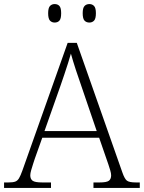

<svg xmlns="http://www.w3.org/2000/svg" viewBox="-23 -925 708 945"><path d="M-3 0V-27H18Q40 -27 51.5 -31Q63 -35 70.5 -47.5Q78 -60 87 -85L310 -714H355L579 -77Q590 -45 601.5 -36Q613 -27 646 -27H665V0H437V-27H467Q502 -27 513 -35.5Q524 -44 524 -62Q524 -72 519.5 -87Q515 -102 510 -117Q505 -132 502 -140L465 -247H185L148 -143Q145 -134 140 -118.5Q135 -103 130.5 -87.5Q126 -72 126 -62Q126 -44 137.5 -35.5Q149 -27 185 -27H228V0ZM196 -280H453L381 -491Q366 -533 350.5 -580.5Q335 -628 326 -661Q321 -642 312 -614.5Q303 -587 293 -556.5Q283 -526 274 -501ZM417 -814Q402 -814 393 -823.5Q384 -833 384 -860Q384 -886 393 -895.5Q402 -905 417 -905Q431 -905 440 -895.5Q449 -886 449 -860Q449 -833 440 -823.5Q431 -814 417 -814ZM246 -814Q232 -814 223 -823.5Q214 -833 214 -860Q214 -886 223 -895.5Q232 -905 246 -905Q261 -905 269.5 -895.5Q278 -886 278 -860Q278 -833 269.5 -823.5Q261 -814 246 -814Z"/></svg>

Font: Noto Serif Tibetan ExtraLight
Style: Regular
Weight: 200
Designer: Monotype Design Team
Foundry: Monotype Imaging Inc.
Version: Version 2.103; ttfautohint (v1.8.4.7-5d5b)